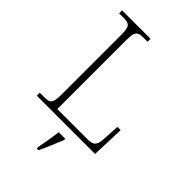

<svg xmlns="http://www.w3.org/2000/svg" viewBox="-272 -814 1136 1136"><g transform="rotate(45 295.5 -246.5)"><path d="M47 0H535L542 -207H515L509 -104C506 -51 497 -30 443 -30H189V-606C189 -679 202 -689 251 -689H285V-714H47V-689H84C133 -689 146 -679 146 -605V-109C146 -35 133 -25 84 -25H47ZM268 208V221H282C303 181 329 113 347 71V61H292C286 106 278 159 268 208Z"/></g></svg>

Font: Noto Serif Ethiopic ExtraLight
Style: Regular
Weight: 200
Designer: Monotype Design Team
Foundry: Monotype Imaging Inc.
Version: Version 2.102